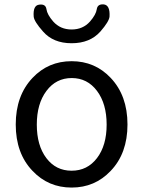

<svg xmlns="http://www.w3.org/2000/svg" viewBox="-20 -833 646 866"><path d="M127 -62Q51 -141 51 -271.5Q51 -402 127 -482Q198 -557 303 -557Q408 -557 479 -482Q555 -402 555 -271.5Q555 -141 479 -62Q408 13 303 13Q198 13 127 -62ZM189 -120Q232 -63 303 -63Q374 -63 417.5 -120Q461 -177 461 -271Q461 -365 417.5 -423Q374 -481 303.5 -481Q233 -481 189.5 -423Q146 -365 146 -271Q146 -177 189 -120ZM174 -691Q134 -736 132 -758Q128 -809 157 -812Q186 -816 189.5 -791.5Q193 -767 220 -736Q252 -700 303 -700Q354 -700 386 -736Q413 -767 416.5 -791.5Q420 -816 449 -813Q477 -809 474 -758Q472 -736 433 -691Q386 -638 303 -638Q220 -638 174 -691Z"/></svg>

Font: Resource Han Rounded CN
Style: Regular
Weight: 400
Designer: Cyano Hao (round all glyphs); Ryoko NISHIZUKA  (kana, bopomofo & ideographs); Paul D. Hunt (Latin, Greek & Cyrillic); Sa
Foundry: Cyano Hao
Version: 0.990